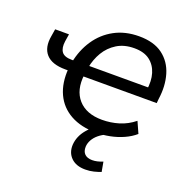

<svg xmlns="http://www.w3.org/2000/svg" viewBox="-124 -616 903 926"><g transform="rotate(20 327.0 -152.5)"><path d="M399 9Q321 9 267 -21Q213 -51 187.5 -106Q162 -161 168 -236L175 -227H155Q86 -227 56 -260.5Q26 -294 37 -355L43 -392H114L108 -354Q103 -319 116.5 -300Q130 -281 169 -281H185L173 -269Q186 -336 221 -388Q256 -440 310.5 -469.5Q365 -499 436 -499Q512 -499 557.5 -465Q603 -431 620 -373.5Q637 -316 627 -247L625 -225H242L250 -234Q240 -153 281.5 -106Q323 -59 404 -59Q448 -59 489.5 -71.5Q531 -84 567 -113L593 -55Q569 -34 536.5 -19.5Q504 -5 468.5 2Q433 9 399 9ZM434 -437Q382 -437 345 -414Q308 -391 286 -354Q264 -317 256 -273L250 -282H578L558 -266Q566 -316 554.5 -354Q543 -392 513.5 -414.5Q484 -437 434 -437ZM410 194Q363 194 337 168.5Q311 143 313 102Q316 58 347 21Q378 -16 425 -36L451 0Q429 9 412 23Q395 37 385.5 54Q376 71 375 89Q374 114 387.5 127Q401 140 426 140Q439 140 452 137Q465 134 480 128L489 178Q473 184 453 189Q433 194 410 194Z"/></g></svg>

Font: Nunito Sans 10pt
Style: Italic
Weight: 400
Italic angle: -9°
Designer: Vernon Adams
Foundry: Vernon Adams
Version: Version 3.101;gftools[0.9.27]